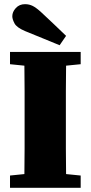

<svg xmlns="http://www.w3.org/2000/svg" viewBox="-20 -901 435 921"><path d="M297 -729 266 -684Q226 -701 184.5 -717.5Q143 -734 100 -752Q60 -769 49.5 -789Q39 -809 39 -823Q39 -844 56 -862.5Q73 -881 100 -881Q120 -881 137 -872.5Q154 -864 179 -841Q207 -815 237 -786.5Q267 -758 297 -729ZM28 -593V-652H367V-593L297 -586Q296 -526 296 -465Q296 -404 296 -342V-311Q296 -250 296 -188.5Q296 -127 297 -66L367 -59V0H28V-59L97 -66Q98 -126 98 -187.5Q98 -249 98 -310V-342Q98 -403 98 -464Q98 -525 97 -586Z"/></svg>

Font: Source Serif 4 Black
Style: Regular
Weight: 900
Designer: Frank Grießhammer
Foundry: Adobe
Version: Version 4.005;hotconv 1.1.0;makeotfexe 2.6.0